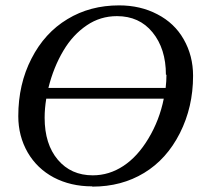

<svg xmlns="http://www.w3.org/2000/svg" viewBox="-20 -684 762 714"><path d="M324 10 322 9Q243 9 180 -24Q118 -57 83 -117Q48 -178 48 -252Q48 -371 97 -466Q146 -562 231 -613Q315 -664 423 -664Q502 -664 565 -631Q629 -598 663 -538Q698 -477 698 -402Q698 -286 649 -189Q600 -92 516 -41Q432 10 324 10ZM146 -247V-246Q146 -148 195 -90Q244 -32 325 -32Q386 -32 439 -67Q492 -102 532 -169Q573 -237 589 -317H152Q146 -280 146 -247ZM599 -406H597Q597 -503 547 -564Q498 -624 415 -624Q353 -624 303 -590Q251 -555 216 -496Q179 -434 160 -357H596Q599 -382 599 -406Z"/></svg>

Font: Libra Serif Modern
Style: Italic
Weight: 400
Italic angle: -12°
Designer: Stefan Peev, Context Ltd
Foundry: Stefan Peev, Context Ltd
Version: Version 1.000